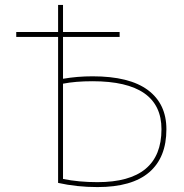

<svg xmlns="http://www.w3.org/2000/svg" viewBox="-20 -750 747 780"><path d="M236 -410V-23Q300 -10 376 -10Q636 -10 636 -225Q636 -420 356 -420Q286 -420 236 -410ZM236 -430Q294 -440 356 -440Q506 -440 581 -384Q656 -328 656 -225Q656 -110 586 -50Q516 10 376 10Q292 10 216 -7V-600H46V-620H216V-730H236V-620H466V-600H236Z"/></svg>

Font: Mplus 1p Thin
Style: Regular
Weight: 250
Version: Version 1.061